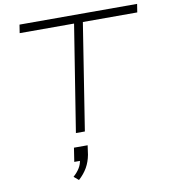

<svg xmlns="http://www.w3.org/2000/svg" viewBox="-103 -792 1023 1161"><g transform="rotate(-10 409.0 -211.0)"><path d="M318 0 422 -654H88L96 -705H818L810 -654H476L373 0ZM287 283 258 258Q282 237 296.5 213.5Q311 190 314 162L322 170H278L291 85H375L367 142Q359 185 339.5 219Q320 253 287 283Z"/></g></svg>

Font: Nunito Sans 7pt Expanded ExtraLight
Style: Italic
Weight: 250
Width: 7
Italic angle: -9°
Designer: Vernon Adams
Foundry: Vernon Adams
Version: Version 3.101;gftools[0.9.27]